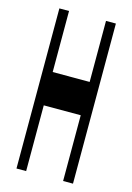

<svg xmlns="http://www.w3.org/2000/svg" viewBox="-115 -804 593 863"><g transform="rotate(15 182.0 -372.5)"><path d="M51 -745V0H96V-306H268V0H314V-745H268V-461H96V-745Z"/></g></svg>

Font: 寒蝉无机体 CompactMedium
Style: Regular
Weight: 500
Width: 3
Designer: ChillTanhei {Warren2060}; 
Source Han Sans {Ryoko NISHIZUKA 西塚涼子 (kana, bopomofo & ideographs); Paul D. Hunt (Latin, Gre
Foundry: ChillType&Adobe
Version: Version 1.000;Glyphs 3.1.1 (3135)